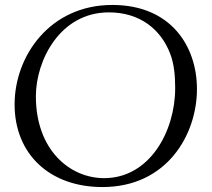

<svg xmlns="http://www.w3.org/2000/svg" viewBox="-20 -736 855 776"><path d="M39 -314C39 -114 180 20 394 20C655 20 776 -192 776 -376C776 -550 670 -716 434 -716C181 -716 39 -509 39 -314ZM125 -347C125 -491 222 -686 420 -686C547 -686 630 -616 667 -521C684 -478 688 -429 688 -380C688 -204 584 -16 401 -16C262 -16 125 -130 125 -347Z"/></svg>

Font: OFL Sorts Mill Goudy
Style: Italic
Weight: 500
Italic angle: -6°
Version: Version 003.000